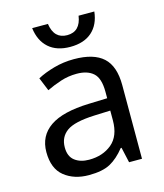

<svg xmlns="http://www.w3.org/2000/svg" viewBox="-112 -824 785 919"><g transform="rotate(-15 280.5 -365.0)"><path d="M288 -545Q386 -545 433 -502Q480 -459 480 -365V0H416L399 -76H395Q360 -32 321.5 -11Q283 10 215 10Q142 10 94 -28.5Q46 -67 46 -149Q46 -229 109 -272.5Q172 -316 303 -320L394 -323V-355Q394 -422 365 -448Q336 -474 283 -474Q241 -474 203 -461.5Q165 -449 132 -433L105 -499Q140 -518 188 -531.5Q236 -545 288 -545ZM314 -259Q214 -255 175.5 -227Q137 -199 137 -148Q137 -103 164.5 -82Q192 -61 235 -61Q303 -61 348 -98.5Q393 -136 393 -214V-262ZM288 -606Q221 -606 181.5 -641Q142 -676 134 -740H212Q223 -664 288 -664Q353 -664 364 -740H442Q435 -676 395.5 -641Q356 -606 288 -606Z"/></g></svg>

Font: Noto Sans Historical
Style: Regular
Weight: 400
Designer: Monotype Design Team
Foundry: Monotype Imaging Inc.
Version: Version 2.013; ttfautohint (v1.8.4.7-5d5b)